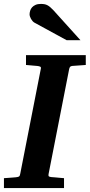

<svg xmlns="http://www.w3.org/2000/svg" viewBox="-35 -949 453 969"><path d="M329.1 -616.2Q321.3 -615.2 318.4 -611.1Q315.4 -606.9 314 -600.1L210 -69.8Q208.5 -61.5 211.9 -58.8Q215.3 -56.2 225.1 -55.2Q234.4 -54.7 244.6 -53.7Q253.4 -52.7 264.6 -51.8Q275.9 -50.8 288.1 -49.8V0H-15.1V-49.8Q-3.9 -50.8 6.6 -51.3Q17.1 -51.8 25.4 -52.7Q35.2 -53.7 43.9 -54.2Q55.2 -55.2 60.3 -57.9Q65.4 -60.5 66.9 -70.8L170.9 -601.1Q173.3 -609.9 168 -612.5Q162.6 -615.2 152.8 -616.2Q144 -616.7 134.8 -617.7Q126.5 -618.7 116.2 -619.4Q106 -620.1 96.2 -621.1V-670.9H397.9V-621.1ZM301.3 -746.1 139.2 -834.5Q133.8 -837.4 129.4 -842.5Q125 -847.7 121.6 -853.5Q118.2 -859.4 116.2 -865.5Q114.3 -871.6 114.3 -876.5Q114.3 -885.3 117.2 -894.8Q120.1 -904.3 126.7 -911.9Q133.3 -919.4 144.3 -924.3Q155.3 -929.2 171.4 -929.2Q181.6 -929.2 189.5 -927.7Q197.3 -926.3 204.3 -922.6Q211.4 -918.9 218.5 -912.8Q225.6 -906.7 234.4 -897.5L371.1 -746.1Z"/></svg>

Font: Charis SIL APac
Style: Bold Italic
Weight: 700
Italic angle: -11°
Foundry: SIL International
Version: Version 5.000